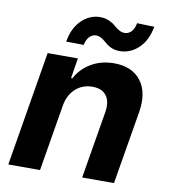

<svg xmlns="http://www.w3.org/2000/svg" viewBox="-84 -827 790 899"><g transform="rotate(10 311.0 -378.0)"><path d="M219.5 -315.3 166.9 0H16L106.9 -545.5H250.7L235.1 -449.2H241.1Q267.4 -497.9 314.8 -525.2Q362.2 -552.6 422.6 -552.6Q508.2 -552.6 550.4 -497.3Q592.7 -442.1 576.7 -347.3L518.5 0H367.2L420.8 -320.3Q429 -370.4 408.2 -398.6Q387.4 -426.8 341.6 -426.8Q294.7 -426.8 261.5 -397.2Q228.3 -367.5 219.5 -315.3ZM266.7 -612.6 183.2 -613.6Q193.9 -679.3 232.6 -716.8Q271.3 -754.3 321.4 -754.3Q343.4 -754.3 362.4 -745.9Q381.4 -737.6 392.2 -727.6Q403.1 -717.7 416.9 -709.3Q430.8 -701 444.2 -701Q464.1 -701 477.6 -716.1Q491.1 -731.2 495 -756L577.1 -753.6Q565.7 -688.2 527.2 -651.1Q488.6 -614 438.2 -613.3Q418.7 -613.3 403.1 -618.8Q387.4 -624.3 377.3 -632.1Q367.2 -639.9 358.3 -647.7Q349.4 -655.5 339 -661Q328.5 -666.5 316.8 -666.5Q298.3 -666.5 284.6 -651.8Q271 -637.1 266.7 -612.6Z"/></g></svg>

Font: Karasuma Gothic
Style: Bold Italic
Weight: 700
Italic angle: 9.39998°
Designer: Rasmus Andersson / Ryoko Nishizuka
Foundry: Genbu
Version: Version 1.00